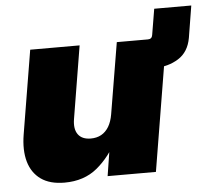

<svg xmlns="http://www.w3.org/2000/svg" viewBox="-49 -693 831 756"><g transform="rotate(-5 367.0 -315.5)"><path d="M491.7 -408.2 510.7 -522.5H552.2Q567.9 -522.5 570.3 -538.1L587.4 -640.6H733.9L713.4 -514.6Q703.6 -459 662.8 -433.6Q622.1 -408.2 569.3 -408.2ZM176.3 10.7Q118.7 10.7 83.3 -14.4Q47.9 -39.6 34.9 -85.2Q22 -130.9 32.2 -192.4L86.9 -522.5H282.2L234.9 -235.4Q228.5 -196.3 244.1 -174.8Q259.8 -153.3 294.4 -153.3Q317.9 -153.3 335.7 -163.1Q353.5 -172.9 365.5 -192.6Q377.4 -212.4 382.3 -241.7L429.2 -522.5H624.5L538.1 0H347.2L369.6 -141.6H390.6Q357.4 -75.2 305.7 -32.2Q253.9 10.7 176.3 10.7Z"/></g></svg>

Font: Inter 28pt Black
Style: Italic
Weight: 900
Italic angle: -9.3988°
Designer: Rasmus Andersson
Foundry: rsms
Version: Version 4.001;git-66647c0bb